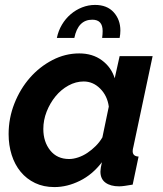

<svg xmlns="http://www.w3.org/2000/svg" viewBox="-20 -750 664 780"><path d="M201 10Q157 10 122.5 -6.5Q88 -23 64 -52Q40 -81 27.5 -120.5Q15 -160 15 -205Q15 -270 38.5 -329.5Q62 -389 101.5 -434Q141 -479 193 -506Q245 -533 302 -533Q356 -533 394 -505Q432 -477 446 -432L466 -522H600L522 -154Q519 -143 519 -136Q519 -115 543 -114L519 0Q501 3 487.5 5Q474 7 464 7Q429 7 408.5 -8Q388 -23 388 -53Q388 -65 394 -91Q356 -41 304.5 -15.5Q253 10 201 10ZM261 -104Q278 -104 297.5 -110.5Q317 -117 335 -129Q353 -141 369 -157Q385 -173 396 -192L422 -317Q416 -361 387 -390Q358 -419 320 -419Q288 -419 258 -402.5Q228 -386 205.5 -358.5Q183 -331 169.5 -296.5Q156 -262 156 -226Q156 -174 184 -139Q212 -104 261 -104ZM211 -596Q217 -625 231.5 -649.5Q246 -674 267 -692Q288 -710 313.5 -720Q339 -730 366 -730Q415 -730 442 -700Q469 -670 469 -626Q469 -611 466 -596H395Q396 -604 396.5 -611Q397 -618 397 -624Q397 -670 355 -670Q297 -670 282 -596Z"/></svg>

Font: PTCRaleway
Style: Bold Italic
Weight: 700
Italic angle: -12°
Designer: Matt McInerney, Pablo Impallari, Rodrigo Fuenzalida
Foundry: Matt McInerney, Pablo Impallari, Rodrigo Fuenzalida
Version: Version 3.000g; ttfautohint (v1.5) -l 8 -r 28 -G 28 -x 14 -D